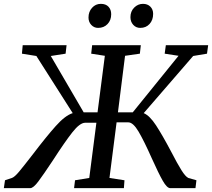

<svg xmlns="http://www.w3.org/2000/svg" viewBox="-38 -978 1102 998"><path d="M852 -189Q884 -127 905 -93.5Q926 -60 941 -53L983 -41L978 0H847Q830 0 808 -38.5Q786 -77 751 -155Q711 -245 682.5 -293.5Q654 -342 629 -342H568L531 -53L609 -41L606 0H347L352 -41L426 -53L463 -340H405Q377 -340 337.5 -289.5Q298 -239 238 -146Q187 -69 161 -34.5Q135 0 119 0H-18L-12 -41L24 -53Q38 -58 61 -85.5Q84 -113 132 -175Q202 -267 251.5 -322.5Q301 -378 340 -390L151 -687L76 -699L80 -743H308L303 -699L226 -687L397 -394H469L507 -688L436 -699L441 -743H694L689 -699L612 -688L575 -394H652L890 -688L818 -699L824 -743H1044L1038 -699L966 -687L709 -390Q740 -377 773 -326.5Q806 -276 852 -189ZM422 -887Q422 -917 440.5 -937.5Q459 -958 486 -958Q512 -958 526 -943Q540 -928 540 -904Q540 -873 521 -853Q502 -833 472 -833Q451 -833 436.5 -848.5Q422 -864 422 -887ZM640 -889Q640 -919 659.5 -938.5Q679 -958 705 -958Q729 -958 743.5 -943.5Q758 -929 758 -906Q758 -874 739.5 -853.5Q721 -833 691 -833Q669 -833 654.5 -849Q640 -865 640 -889Z"/></svg>

Font: Koeln Type Serif
Style: Italic
Weight: 400
Italic angle: -8°
Designer: Eben Sorkin
Foundry: Eben Sorkin
Version: Version 2.002